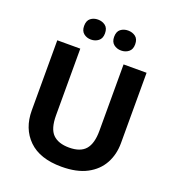

<svg xmlns="http://www.w3.org/2000/svg" viewBox="-162 -1047 1080 1184"><g transform="rotate(20 378.0 -455.0)"><path d="M671 -252Q671 -178 638.5 -118.5Q606 -59 540.5 -24.5Q475 10 375 10Q233 10 159 -62.5Q85 -135 85 -254V-714H236V-277Q236 -189 272 -153Q308 -117 379 -117Q453 -117 486.5 -156Q520 -195 520 -278V-714H671ZM210 -854Q210 -889 230 -904.5Q250 -920 277.9 -920Q305.8 -920 326.4 -904.6Q347 -889.2 347 -854.4Q347 -821 326.4 -805Q305.8 -789 277.9 -789Q250 -789 230 -805.2Q210 -821.5 210 -854ZM407 -854Q407 -889 427.1 -904.5Q447.3 -920 475.6 -920Q504 -920 524.5 -904.6Q545 -889.2 545 -854.4Q545 -821 524.4 -805Q503.9 -789 476 -789Q447.5 -789 427.2 -805.2Q407 -821.5 407 -854Z"/></g></svg>

Font: Noto Sans Balinese
Style: Regular
Weight: 400
Designer: Aditya Bayu, David Williams
Foundry: David Williams
Version: Version 2.003